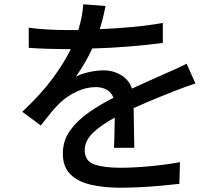

<svg xmlns="http://www.w3.org/2000/svg" viewBox="-20 -824 1040 895"><path d="M891 -435Q869 -428 840.5 -417.5Q812 -407 789 -398Q751 -383 703.5 -363.5Q656 -344 603 -320L606 -135H511Q513 -161 513.5 -200Q514 -239 515 -276Q451 -241 413 -204.5Q375 -168 375 -124Q375 -73 420 -57.5Q465 -42 541 -42Q602 -42 677.5 -49Q753 -56 819 -68L816 33Q780 37 732.5 41.5Q685 46 634 48.5Q583 51 538 51Q464 51 403.5 37Q343 23 308 -11.5Q273 -46 273 -108Q273 -170 308 -217.5Q343 -265 397 -302Q451 -339 509 -368Q499 -394 477 -406Q455 -418 427 -418Q381 -418 337 -397Q293 -376 261 -346Q239 -325 217 -298Q195 -271 170 -239L84 -303Q172 -386 225.5 -458.5Q279 -531 310 -595H281Q250 -595 203 -596.5Q156 -598 114 -601V-695Q154 -689 202 -686.5Q250 -684 286 -684H345Q365 -748 368 -804L472 -796Q468 -775 461.5 -747.5Q455 -720 445 -688Q519 -691 595 -698Q671 -705 739 -717V-624Q666 -614 578.5 -607Q491 -600 410 -598Q394 -563 374 -529Q354 -495 333 -466Q358 -480 395 -488Q432 -496 461 -496Q508 -496 544.5 -474Q581 -452 595 -411Q642 -433 681 -450Q720 -467 755 -483Q781 -494 803.5 -504.5Q826 -515 850 -527Z"/></svg>

Font: Source Han Sans Medium
Style: Regular
Weight: 500
Designer: Ryoko NISHIZUKA Ë•øÂ°öÊ∂ºÂ≠ê (kana, bopomofo & ideographs); Paul D. Hunt (Latin, Greek & Cyrillic); Sandoll Communicatio
Foundry: Adobe
Version: Version 2.004;hotconv 1.0.118;makeotfexe 2.5.65603